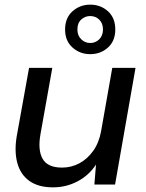

<svg xmlns="http://www.w3.org/2000/svg" viewBox="-20 -794 628 826"><path d="M208 12Q145 12 106.5 -15.5Q68 -43 54.5 -93Q41 -143 52 -208L105 -502H205L154 -216Q142 -148 163.5 -110.5Q185 -73 247 -73Q287 -73 321.5 -91.5Q356 -110 381 -145Q406 -180 415 -230L463 -502H563L475 0H386L393 -86Q363 -40 314 -14Q265 12 208 12ZM368 -561Q324 -561 292 -589.5Q260 -618 260 -667Q260 -717 292 -745.5Q324 -774 368 -774Q413 -774 444.5 -745.5Q476 -717 476 -667Q476 -618 444.5 -589.5Q413 -561 368 -561ZM368 -609Q391 -609 407 -625Q423 -641 423 -667Q423 -694 407 -709.5Q391 -725 368 -725Q346 -725 329.5 -710Q313 -695 313 -667Q313 -641 329.5 -625Q346 -609 368 -609Z"/></svg>

Font: DM Sans 16pt Medium
Style: Italic
Weight: 500
Italic angle: -10°
Version: Version 4.004;gftools[0.9.30]